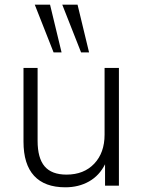

<svg xmlns="http://www.w3.org/2000/svg" viewBox="-20 -790 609 817"><path d="M486 -501V0H427V-91Q403 -43 359 -18Q315 7 258 7Q170 7 125 -42Q80 -91 80 -187V-501H140V-191Q140 -117 170 -82Q200 -47 263 -47Q337 -47 381 -93.5Q425 -140 425 -217V-501ZM128 -770H193L242 -567H208ZM245 -770H310L359 -567H325Z"/></svg>

Font: Muli Light
Style: Regular
Weight: 300
Designer: Vernon Adams
Foundry: Vernon Adams
Version: Version 2.100